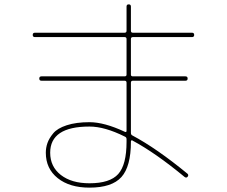

<svg xmlns="http://www.w3.org/2000/svg" viewBox="-20 -820 1040 880"><path d="M560 -170V-182Q560 -191 552 -194Q460 -240 390 -240Q210 -240 210 -120Q210 -56 259 -18Q308 20 390 20Q484 20 522 -22.5Q560 -65 560 -170ZM140 -650Q130 -650 130 -660Q130 -670 140 -670H551Q560 -670 560 -679V-790Q560 -800 570 -800Q580 -800 580 -790V-679Q580 -670 589 -670H860Q870 -670 870 -660Q870 -650 860 -650H589Q580 -650 580 -641V-478Q580 -470 589 -470H830Q840 -470 840 -460Q840 -450 830 -450H589Q580 -450 580 -441V-211Q580 -202 587 -199Q698 -140 839 -24Q846 -18 840 -10Q834 -3 826 -9Q693 -119 587 -176Q585 -178 582.5 -176.5Q580 -175 580 -172V-170Q580 -57 536.5 -8.5Q493 40 390 40Q299 40 244.5 -3.5Q190 -47 190 -120Q190 -143 197.5 -164.5Q205 -186 224 -209Q243 -232 286 -246Q329 -260 390 -260Q458 -260 552 -216Q560 -212 560 -221V-441Q560 -450 551 -450H170Q160 -450 160 -460Q160 -470 170 -470H551Q560 -470 560 -478V-641Q560 -650 551 -650Z"/></svg>

Font: Rounded Mplus 1c Thin
Style: Regular
Weight: 250
Version: Version 1.059.20150529